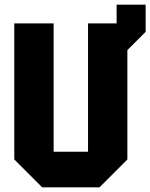

<svg xmlns="http://www.w3.org/2000/svg" viewBox="-20 -800 642 820"><path d="M41 -119V-700H209V-152H356V-700H478V-780H602V-664L524 -586V-119L405 0H160Z"/></svg>

Font: Tektur SemiCondensed
Style: Bold
Weight: 700
Width: 4
Designer: Adam Jagosz
Foundry: Adam Jagosz
Version: Version 1.005;gftools[0.9.30]